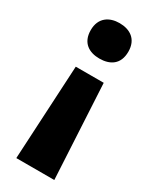

<svg xmlns="http://www.w3.org/2000/svg" viewBox="-190 -605 667 827"><g transform="rotate(30 144.0 -191.0)"><path d="M238 -466C238 -528 196 -554 144 -554C94 -554 51 -528 51 -466C51 -402 94 -378 144 -378C196 -378 238 -402 238 -466ZM74 -297 49 172H238L213 -297Z"/></g></svg>

Font: Noto Sans Bengali UI ExtraBold
Style: Regular
Weight: 800
Designer: Jelle Bosma - Monotype Design Team
Foundry: Monotype Imaging Inc.
Version: Version 2.003